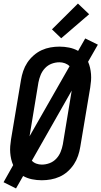

<svg xmlns="http://www.w3.org/2000/svg" viewBox="-30 -1005 570 1079"><path d="M60 54 -10 19 44 -77Q37 -93 33 -110.5Q29 -128 27.5 -146.5Q26 -165 27.5 -184Q29 -203 32 -222L88 -556Q92 -581 100.5 -606Q109 -631 123.5 -653Q138 -675 159 -693.5Q180 -712 204 -723Q228 -734 253.5 -738.5Q279 -743 304 -743Q332 -743 359 -737.5Q386 -732 409 -719L449 -789L520 -754L465 -658Q472 -642 476 -624.5Q480 -607 481.5 -588.5Q483 -570 481.5 -551Q480 -532 477 -513L421 -179Q417 -154 408.5 -129Q400 -104 385.5 -82Q371 -60 350.5 -41.5Q330 -23 305.5 -12Q281 -1 255.5 3.5Q230 8 205 8Q177 8 150 2.5Q123 -3 100 -16ZM136 -239 361 -633Q350 -644 335 -649.5Q320 -655 304 -655Q282 -655 260.5 -647Q239 -639 223 -622Q207 -605 198.5 -584Q190 -563 186 -542ZM205 -80Q227 -80 248.5 -88Q270 -96 286 -113Q302 -130 310.5 -151Q319 -172 323 -193L373 -496L149 -102Q159 -91 174 -85.5Q189 -80 205 -80ZM314 -790 262 -840 408 -985 471 -925Z"/></svg>

Font: Iosevka Semibold Oblique
Style: Regular
Weight: 600
Italic angle: -9°
Monospace: yes
Designer: Belleve Invis
Foundry: Belleve Invis
Version: Version 32.5.0; ttfautohint (v1.8.4)